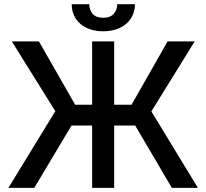

<svg xmlns="http://www.w3.org/2000/svg" viewBox="-20 -907 996 927"><path d="M531.2 -401.4H615.2L789.1 -707H919.9L710.9 -369.1L935.5 0H809.6L632.8 -300.8H531.2V0H424.8V-300.8H325.2L145.5 0H20.5L247.1 -370.1L37.1 -707H168L342.8 -401.4H424.8V-707H531.2ZM478.5 -755.9Q432.6 -755.9 397.9 -772.5Q363.3 -789.1 344.7 -818.6Q326.2 -848.1 326.2 -886.7H411.1Q411.1 -858.4 427.5 -839.8Q443.8 -821.3 478.5 -821.3Q512.2 -821.3 529.1 -840.1Q545.9 -858.9 545.9 -886.7H631.8Q631.3 -848.1 612.5 -818.6Q593.8 -789.1 559.1 -772.5Q524.4 -755.9 478.5 -755.9Z"/></svg>

Font: Pretendard Medium
Style: Regular
Weight: 500
Designer: Base glyphs from Inter by Rasmus Andersson; Hangeul glyphs from Noto Sans CJK(Source Han Sans) by Jang Soo-young and Kan
Foundry: Kil Hyung-jin
Version: Version 1.309